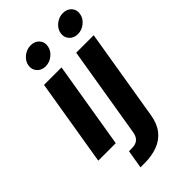

<svg xmlns="http://www.w3.org/2000/svg" viewBox="-289 -846 1133 1133"><g transform="rotate(-45 277.0 -280.0)"><path d="M16.6 0 106.4 -542.5H252.4L162.6 0ZM190.9 -612.8Q157.2 -612.8 137.5 -635Q117.7 -657.2 122.6 -688.5Q127.9 -720.2 155.3 -741.9Q182.6 -763.7 215.8 -763.7Q249.5 -763.7 269.3 -741.9Q289.1 -720.2 283.7 -688.5Q278.8 -657.2 251.5 -635Q224.1 -612.8 190.9 -612.8ZM375 -542.5H521L426.3 29.8Q416.5 90.8 386.2 129.4Q356 168 308.1 186Q260.3 204.1 197.8 204.1H165L184.1 88.9H205.1Q240.7 88.9 258.3 73.2Q275.9 57.6 280.8 25.9ZM460 -612.8Q426.3 -612.8 406.5 -635Q386.7 -657.2 391.6 -688.5Q397 -720.2 424.3 -741.9Q451.7 -763.7 484.9 -763.7Q518.6 -763.7 538.3 -741.9Q558.1 -720.2 552.7 -688.5Q547.9 -657.2 520.5 -635Q493.2 -612.8 460 -612.8Z"/></g></svg>

Font: Inter 16pt
Style: Bold Italic
Weight: 700
Italic angle: -9.3988°
Version: Version 4.001;git-66647c0bb